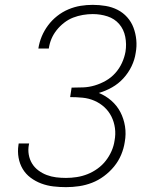

<svg xmlns="http://www.w3.org/2000/svg" viewBox="-20 -763 640 791"><path d="M252 8Q226 8 200 5Q174 2 150 -7Q126 -16 106 -31Q86 -46 73.5 -67Q61 -88 56.5 -113.5Q52 -139 56 -165Q56 -167 56.5 -168.5Q57 -170 57 -172H100Q100 -170 99.5 -169Q99 -168 99 -167Q95 -146 98.5 -126Q102 -106 112 -89.5Q122 -73 138 -61Q154 -49 172.5 -42Q191 -35 211 -32.5Q231 -30 252 -30Q274 -30 296.5 -33.5Q319 -37 340.5 -45.5Q362 -54 381.5 -68Q401 -82 415.5 -100.5Q430 -119 439.5 -140.5Q449 -162 452 -184Q457 -210 453.5 -235.5Q450 -261 439 -283Q428 -305 410 -321.5Q392 -338 369 -348Q346 -358 320.5 -360.5Q295 -363 269 -363L275 -402Q299 -402 323 -403Q347 -404 370.5 -411Q394 -418 416 -430.5Q438 -443 455 -462Q472 -481 482.5 -504Q493 -527 497 -550Q502 -581 496 -611.5Q490 -642 471 -664Q452 -686 423 -695.5Q394 -705 362 -705Q342 -705 321.5 -701.5Q301 -698 281.5 -690.5Q262 -683 244.5 -669.5Q227 -656 213.5 -639Q200 -622 192 -603Q184 -584 181 -563H138Q142 -589 152 -613Q162 -637 178 -658.5Q194 -680 215.5 -697Q237 -714 262 -724.5Q287 -735 312 -739Q337 -743 362 -743Q389 -743 415.5 -738.5Q442 -734 464.5 -722.5Q487 -711 504 -692Q521 -673 530 -649Q539 -625 541.5 -598.5Q544 -572 539 -545Q535 -517 522 -490Q509 -463 488.5 -440.5Q468 -418 441.5 -403Q415 -388 387 -380Q415 -369 438.5 -348.5Q462 -328 476 -301Q490 -274 495 -242.5Q500 -211 494 -178Q490 -151 479 -125Q468 -99 450 -77Q432 -55 408.5 -37.5Q385 -20 359 -10Q333 0 306 4Q279 8 252 8Z"/></svg>

Font: Iosevka Curly XLtEx
Style: Italic
Weight: 200
Width: 7
Italic angle: -9°
Monospace: yes
Designer: Belleve Invis
Foundry: Belleve Invis
Version: Version 11.1.0; ttfautohint (v1.8.3)